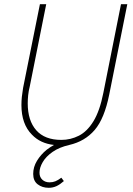

<svg xmlns="http://www.w3.org/2000/svg" viewBox="-20 -680 634 914"><path d="M212 214Q181 214 159.5 197.5Q138 181 138 148Q138 115 156 85.5Q174 56 202 33Q219 20 237 10Q172 3 132 -39Q82 -89 82 -180Q82 -200 84 -219Q86 -238 90 -262L170 -660H200L122 -270Q116 -246 114 -226Q112 -206 112 -188Q112 -106 152.5 -60Q193 -14 272 -14Q316 -14 355.5 -34Q395 -54 425 -103Q455 -152 472 -238L556 -660H586L500 -230Q477 -115 430.5 -61Q384 -7 310 10Q262 21 230.5 43Q199 65 183.5 91.5Q168 118 168 142Q168 163 181.5 175.5Q195 188 216 188Q231 188 243.5 183Q256 178 272 166L284 182Q266 198 249 206Q232 214 212 214Z"/></svg>

Font: Source Sans 3 ExtraLight ExtraLight
Style: Italic
Weight: 250
Italic angle: -11°
Version: Version 3.052;hotconv 1.1.0;makeotfexe 2.6.0